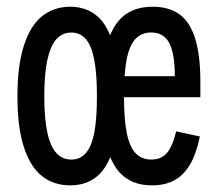

<svg xmlns="http://www.w3.org/2000/svg" viewBox="-20 -546 660 578"><path d="M191.2 12Q142.7 12 107.2 -15.3Q71.8 -42.7 52.2 -102.2Q32.5 -161.8 32.5 -255.8Q32.5 -349.5 52.2 -409.7Q71.8 -469.8 107.3 -497.8Q142.8 -525.7 191.2 -525.7Q239.3 -525.7 272 -498Q304.7 -470.3 321.7 -410.4Q338.7 -350.5 338.7 -255.8Q338.7 -160.8 321.7 -101.5Q304.7 -42.2 272.2 -15.1Q239.7 12 191.2 12ZM194.7 -448Q167 -448 149.1 -427.3Q131.2 -406.7 122.2 -364.1Q113.3 -321.5 113.3 -256Q113.3 -190.8 122.2 -148.7Q131 -106.5 149 -86.1Q167 -65.7 194.7 -65.7Q222.2 -65.7 239.2 -86.1Q256.3 -106.5 264.1 -148.2Q271.8 -189.8 271.8 -256Q271.8 -322.7 264 -364.7Q256.2 -406.7 239.2 -427.3Q222.2 -448 194.7 -448ZM439.7 -525.7Q489 -525.7 520.4 -502.8Q551.8 -480 567.5 -430Q583.2 -380 583.2 -298.5V-253.3H321.8V-316.7H530.2L506.3 -294.8V-315.5Q506.3 -385 489.5 -416.6Q472.7 -448.2 435.3 -448.2Q404.8 -448.2 386.8 -427.7Q368.8 -407.2 361 -365.5Q353.2 -323.8 353.2 -257.3Q353.2 -189.7 361.2 -147.8Q369.2 -106 387.3 -85.8Q405.5 -65.7 436 -65.7Q465.2 -65.7 482.2 -85.2Q499.2 -104.7 510.5 -150.5L581.7 -135.2Q570.8 -82.3 551.8 -50.2Q532.7 -18.2 504.6 -3.1Q476.5 12 437.7 12Q384.8 12 351.4 -15.9Q318 -43.8 302 -103Q286 -162.2 286 -257.3Q286 -351.8 301.8 -410.7Q317.7 -469.5 351.4 -497.6Q385.2 -525.7 439.7 -525.7Z"/></svg>

Font: Monaspace Neon Var
Style: Regular
Weight: 400
Designer: Riley Cran and the Lettermatic Team
Version: Version 1.000 (Monaspace Neon Var)